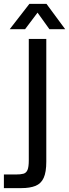

<svg xmlns="http://www.w3.org/2000/svg" viewBox="-66 -720 355 987"><path d="M-46 247V177H15Q40 177 54.5 173Q69 169 75.5 153.5Q82 138 82 104V-520H172V111Q172 165 158.5 194.5Q145 224 116.5 235.5Q88 247 44 247ZM-16 -570 85 -700H173L269 -570H188L127 -655L63 -570Z"/></svg>

Font: Hedvig Letters Sans
Style: Regular
Weight: 400
Designer: Alexander Örn & Tor Weibull
Foundry: Kanon Foundry
Version: Version 1.000; ttfautohint (v1.8.4.7-5d5b)